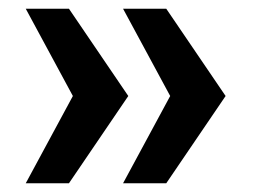

<svg xmlns="http://www.w3.org/2000/svg" viewBox="-20 -546 596 440"><path d="M262 -126 370 -326 262 -526H361L497 -326L361 -126ZM39 -126 147 -326 39 -526H138L274 -326L138 -126Z"/></svg>

Font: Archivo VF Beta
Style: Regular
Weight: 400
Designer: Hector Gatti
Foundry: Omnibus-Type
Version: Version 1.002